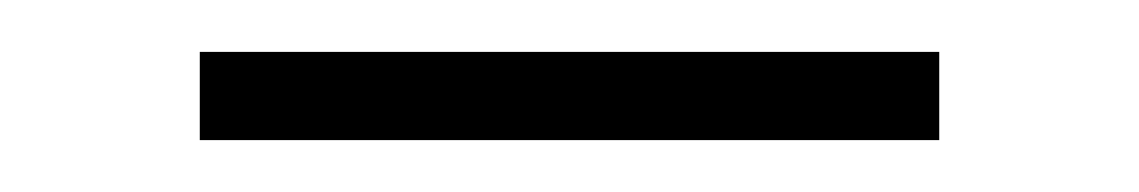

<svg xmlns="http://www.w3.org/2000/svg" viewBox="-20 -293 439 74"><path d="M57 -273H342V-239H57Z"/></svg>

Font: Arima Thin ExtraLight
Style: Regular
Weight: 250
Version: Version 1.100